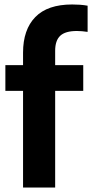

<svg xmlns="http://www.w3.org/2000/svg" viewBox="-20 -838 412 858"><path d="M83 0V-432H4V-547H83V-602.5Q83 -705.5 137.8 -761.8Q192.5 -818 302.5 -818Q319 -818 337.2 -816.8Q355.5 -815.5 371.5 -812.5V-695.5Q345.5 -699.5 323.5 -699.5Q272 -699.5 249.2 -678.2Q226.5 -657 226.5 -611V-547H352V-432H226.5V0Z"/></svg>

Font: Encode Sans Cnd
Style: Bold
Weight: 700
Width: 3
Designer: Multiple Designers
Foundry: Impallari Type
Version: Version 3.002; ttfautohint (v1.8.3) -l 8 -r 50 -G 200 -x 14 